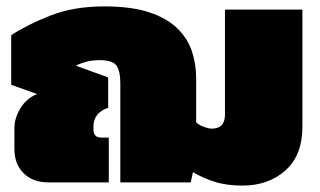

<svg xmlns="http://www.w3.org/2000/svg" viewBox="-20 -570 1000 600"><path d="M738 10Q687 10 649 -2.5Q611 -15 583 -32L576 0H356V-310Q356 -348 344 -365Q332 -382 291 -382Q269 -382 251.5 -377.5Q234 -373 219 -366V-364L318 -328V-233Q272 -218 272 -174V-165Q272 -140 297 -140H320V0H132Q82 0 53.5 -29Q25 -58 25 -104V-169Q25 -201 44 -232Q63 -263 96 -276L15 -305V-460Q65 -493 138 -521.5Q211 -550 305 -550Q391 -550 446.5 -531.5Q502 -513 534.5 -481Q567 -449 580 -409Q593 -369 593 -325V-188Q600 -180 616 -174Q632 -168 642 -168Q683 -168 683 -212V-540H925V-174Q925 -84 871.5 -37Q818 10 738 10Z"/></svg>

Font: Kanit Black
Style: Regular
Weight: 900
Designer: Katatrad Team
Foundry: CadsonDemak
Version: Version 2.000; ttfautohint (v1.8.3)